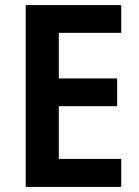

<svg xmlns="http://www.w3.org/2000/svg" viewBox="-20 -734 547 754"><path d="M456 0H81V-714H456V-605H211V-426H440V-317H211V-110H456Z"/></svg>

Font: Noto Sans Bengali SemiCondensed SemiBold
Style: Regular
Weight: 600
Width: 4
Designer: Joana Ranito - Universal Thirst; Jelle Bosma - Monotype Design Team
Foundry: Universal Thirst ehf.
Version: Version 3.000; ttfautohint (v1.8.4.7-5d5b)